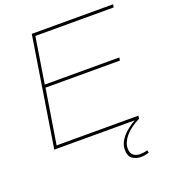

<svg xmlns="http://www.w3.org/2000/svg" viewBox="-162 -817 1020 1154"><g transform="rotate(-20 348.0 -240.0)"><path d="M65 0 176 -700H696L693 -681H192L145 -387H622L619 -368H143L87 -19H610L607 0ZM590 -6 607 0Q545 31 513.5 69Q482 107 482 145Q482 175 499 188.5Q516 202 541 202Q565 202 589 195L592 211Q568 220 539 220Q509 220 486 203.5Q463 187 463 147Q463 64 590 -6Z"/></g></svg>

Font: Georama Extended Thin
Style: Italic
Weight: 100
Width: 7
Italic angle: -9°
Designer: Jean-Baptiste Levee
Foundry: Production Type
Version: Version 1.000